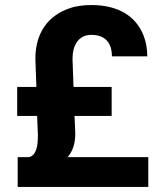

<svg xmlns="http://www.w3.org/2000/svg" viewBox="-20 -740 634 760"><path d="M341 -602C395 -602 423 -572 423 -517H563C563 -547 558 -575 548 -600C518 -676 448 -720 342 -720C309 -720 279 -716 252 -706C173 -678 120 -613 120 -507L124 -396H48V-281H127L130 -205C130 -167 126 -126 95 -118H50V0H567V-118H248C268 -142 278 -171 278 -213L275 -281H422V-396H271L267 -507C267 -561 291 -602 341 -602Z"/></svg>

Font: Asimov
Style: Regular
Weight: 500
Designer: Google
Version: Version 2.000980; 2014